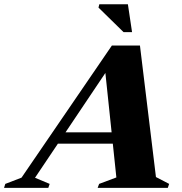

<svg xmlns="http://www.w3.org/2000/svg" viewBox="-96 -904 878 924"><path d="M159 -212.5 176.5 -267H508.5L491 -212.5ZM654.5 -52 718 -19 711.5 0H374L381 -19L464 -50L408 -582.5L433 -585.5L72.5 -48.5L143 -19L136.5 0H-76.5L-70.5 -19L7.5 -49L442.5 -685H577.5ZM539.5 -749.5H498.5L378 -867.5L382 -883.5H519.5Z"/></svg>

Font: Newsreader 36pt ExtraBold
Style: Italic
Weight: 800
Italic angle: -17°
Designer: Hugues Gentile
Foundry: Production Type
Version: Version 1.003